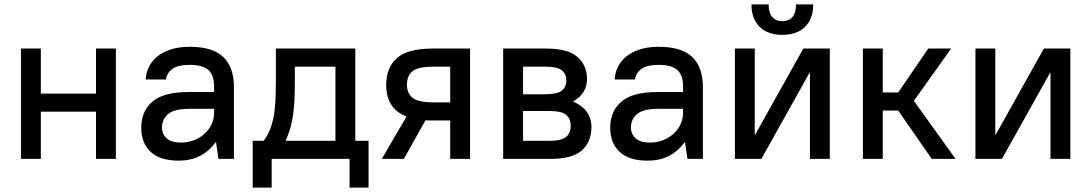

<svg xmlns="http://www.w3.org/2000/svg" viewBox="-20 -720 4945 870"><path d="M75 -500H165V-296H415V-500H505V0H415V-214H165V0H75Z M790 8Q705 8 662.5 -32Q620 -72 620 -141Q620 -216 670.5 -259.5Q721 -303 835 -303H950V-330Q950 -379 924.5 -402.5Q899 -426 840 -426Q786 -426 761 -407.5Q736 -389 732 -360H640Q642 -391 655.5 -418Q669 -445 694 -465Q719 -485 755.5 -496.5Q792 -508 840 -508Q943 -508 991.5 -462Q1040 -416 1040 -325V0H970L959 -75H957Q896 8 790 8ZM800 -74Q831 -74 858.5 -84.5Q886 -95 906.5 -113.5Q927 -132 938.5 -156.5Q950 -181 950 -209V-227H840Q770 -227 742 -203.5Q714 -180 714 -142Q714 -112 735.5 -93Q757 -74 800 -74Z M1125 -82H1175Q1191 -104 1201.5 -128.5Q1212 -153 1218.5 -183.5Q1225 -214 1227.5 -254.5Q1230 -295 1230 -350V-500H1590V-82H1650V130H1564V0H1211V130H1125ZM1500 -82V-418H1316V-350Q1316 -301 1314 -262.5Q1312 -224 1307 -192.5Q1302 -161 1294 -134.5Q1286 -108 1275 -84V-82Z M1822 -192Q1774 -211 1752 -247Q1730 -283 1730 -336Q1730 -414 1779 -457Q1828 -500 1940 -500H2110V0H2020V-174H1940Q1932 -174 1924 -174Q1916 -174 1908 -175L1810 0H1710ZM1824 -336Q1824 -297 1850 -276.5Q1876 -256 1945 -256H2020V-418H1945Q1875 -418 1849.5 -397.5Q1824 -377 1824 -336Z M2260 -500H2455Q2553 -500 2596.5 -462Q2640 -424 2640 -361Q2640 -329 2624 -303.5Q2608 -278 2578 -261V-259Q2617 -243 2638.5 -213.5Q2660 -184 2660 -145Q2660 -77 2616.5 -38.5Q2573 0 2475 0H2260ZM2546 -356Q2546 -385 2525.5 -401.5Q2505 -418 2450 -418H2350V-293H2450Q2505 -293 2525.5 -309.5Q2546 -326 2546 -356ZM2566 -150Q2566 -182 2545 -199.5Q2524 -217 2470 -217H2350V-82H2470Q2524 -82 2545 -99.5Q2566 -117 2566 -150Z M2915 8Q2830 8 2787.5 -32Q2745 -72 2745 -141Q2745 -216 2795.5 -259.5Q2846 -303 2960 -303H3075V-330Q3075 -379 3049.5 -402.5Q3024 -426 2965 -426Q2911 -426 2886 -407.5Q2861 -389 2857 -360H2765Q2767 -391 2780.5 -418Q2794 -445 2819 -465Q2844 -485 2880.5 -496.5Q2917 -508 2965 -508Q3068 -508 3116.5 -462Q3165 -416 3165 -325V0H3095L3084 -75H3082Q3021 8 2915 8ZM2925 -74Q2956 -74 2983.5 -84.5Q3011 -95 3031.5 -113.5Q3052 -132 3063.5 -156.5Q3075 -181 3075 -209V-227H2965Q2895 -227 2867 -203.5Q2839 -180 2839 -142Q2839 -112 2860.5 -93Q2882 -74 2925 -74Z M3310 -500H3400V-110H3402L3620 -500H3740V0H3650V-390H3648L3430 0H3310ZM3525 -562Q3459 -562 3422 -598.5Q3385 -635 3385 -700H3463Q3463 -661 3479.5 -642.5Q3496 -624 3525 -624Q3554 -624 3570.5 -642.5Q3587 -661 3587 -700H3665Q3665 -635 3628 -598.5Q3591 -562 3525 -562Z M3890 -500H3980V-301H4050L4186 -500H4290L4121 -263L4310 0H4202L4050 -219H3980V0H3890Z M4400 -500H4490V-110H4492L4710 -500H4830V0H4740V-390H4738L4520 0H4400Z"/></svg>

Font: PT Root UI Medium
Style: Regular
Weight: 500
Designer: Vitaly Kuzmin
Foundry: ParaType Ltd.
Version: Version 2.001G